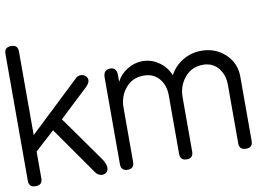

<svg xmlns="http://www.w3.org/2000/svg" viewBox="-82 -915 1516 1052"><g transform="rotate(-10 676.0 -389.0)"><path d="M-1 -36.1V-743.2Q-1 -779.8 37.1 -779.8Q74.2 -779.8 74.2 -743.2V-277.8L358.9 -546.9Q369.6 -556.2 383.8 -556.2Q399.4 -556.2 410.6 -546.6Q421.9 -537.1 421.9 -522Q421.9 -506.8 400.9 -485.8L241.2 -335.9Q258.3 -312 324.5 -219.2Q390.6 -126.5 424.8 -77.1Q440.9 -48.3 440.9 -35.2Q440.9 -17.6 431.4 -7.8Q421.9 2 407.2 2Q396 2 385.5 -3.9Q375 -9.8 369.1 -20L183.1 -285.2L74.2 -186V-36.1Q74.2 0 36.1 0Q-1 0 -1 -36.1Z M511.7 -38.1V-520Q511.7 -564 548.8 -564Q585.9 -564 585.9 -522.9V-483.9Q606 -523.9 646.2 -548.6Q686.5 -573.2 731 -573.2Q780.3 -573.2 821.8 -544.2Q863.3 -515.1 881.8 -467.8Q906.2 -515.6 953.9 -544.4Q1001.5 -573.2 1057.6 -573.2Q1135.7 -573.2 1190.2 -523.2Q1244.6 -473.1 1244.6 -396V-38.1Q1244.6 -2 1207.5 -2Q1169.9 -2 1169.9 -38.1V-363.8Q1169.9 -419.9 1138.4 -458Q1106.9 -496.1 1053.7 -496.1Q991.7 -496.1 952.6 -450Q913.6 -403.8 913.6 -338.9V-38.1Q913.6 -1 877.9 -1Q840.8 -1 840.8 -38.1V-363.8Q840.8 -420.4 809.1 -457.3Q777.3 -494.1 723.6 -494.1Q661.6 -494.1 623.3 -449Q585 -403.8 585 -338.9V-38.1Q585 -1 548.8 -1Q511.7 -1 511.7 -38.1Z"/></g></svg>

Font: BPreplay
Style: Regular
Weight: 400
Designer: Magenta/George Triantafyllakos
Foundry: Magenta/George Triantafyllakos
Version: Version 1.00